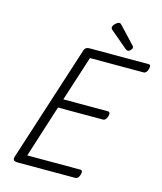

<svg xmlns="http://www.w3.org/2000/svg" viewBox="-187 -1521 1393 1654"><g transform="rotate(15 510.0 -694.0)"><path d="M133 0Q108 0 98 -9Q88 -18 94 -40L430 -1083Q435 -1096 446 -1103Q457 -1110 477 -1110H1003Q1014 -1110 1018 -1100.5Q1022 -1091 1016 -1070Q1011 -1051 1001 -1040.5Q991 -1030 980 -1030H501L371 -627H770Q781 -627 785 -617Q789 -607 784 -587Q778 -567 768 -557Q758 -547 747 -547H345L196 -80H670Q681 -80 685.5 -70.5Q690 -61 684 -40Q679 -21 669 -10.5Q659 0 648 0ZM798 -1175Q794 -1175 789 -1177.5Q784 -1180 778 -1184L629 -1310Q619 -1318 616.5 -1323Q614 -1328 614 -1335Q614 -1346 623.5 -1358Q633 -1370 645.5 -1379Q658 -1388 667 -1388Q674 -1388 678.5 -1385Q683 -1382 688 -1377L827 -1229Q833 -1223 834 -1219Q835 -1215 835 -1211Q835 -1201 822.5 -1188Q810 -1175 798 -1175Z"/></g></svg>

Font: Playwrite CU
Style: Regular
Weight: 400
Designer: Veronika Burian, José Scaglione
Foundry: TypeTogether
Version: Version 1.002